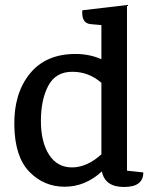

<svg xmlns="http://www.w3.org/2000/svg" viewBox="-20 -729 604 765"><path d="M551 -42Q551 16 474.5 16Q398 16 386 -46Q320 15 237.5 15Q155 15 97 -44.5Q39 -104 37 -230Q35 -356 98.5 -435Q162 -514 281 -514Q337 -514 384 -493V-629L340 -633Q304 -637 308 -688L486 -709V-49ZM384 -399Q334 -443 268 -443Q202 -443 172.5 -387.5Q143 -332 143 -247.5Q143 -163 175.5 -112.5Q208 -62 267 -62Q326 -62 384 -114Z"/></svg>

Font: Karma SemiBold
Style: Regular
Weight: 600
Designer: Joana Correia
Foundry: Indian Type Foundry
Version: Version 1.202;PS 1.0;hotconv 1.0.78;makeotf.lib2.5.61930; tt